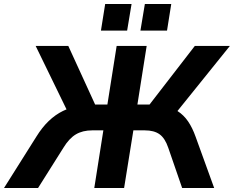

<svg xmlns="http://www.w3.org/2000/svg" viewBox="-60 -933 1161 953"><path d="M-40 0 120 -254Q149 -301 182 -332.5Q215 -364 253 -382.5Q291 -401 337 -409L282 -366L117 -705H279L420 -397L396 -414H473L519 -705H668L622 -414H694L669 -397L907 -705H1081L808 -366L747 -409Q791 -401 821.5 -381.5Q852 -362 873.5 -330.5Q895 -299 911 -254L1003 0H844L775 -200Q759 -247 732 -266.5Q705 -286 658 -286H602L556 0H408L453 -286H398Q350 -286 316.5 -266Q283 -246 255 -200L129 0ZM637 -781 659 -913H790L769 -781ZM441 -781 462 -913H593L571 -781Z"/></svg>

Font: Nunito Sans 12pt ExtraBold
Style: Italic
Weight: 800
Italic angle: -9°
Designer: Vernon Adams
Foundry: Vernon Adams
Version: Version 3.101;gftools[0.9.27]